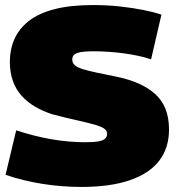

<svg xmlns="http://www.w3.org/2000/svg" viewBox="-20 -730 699 760"><path d="M619 -672 578 -495Q555 -503 527 -509Q499 -515 469 -519Q439 -523 408.5 -525Q378 -527 350 -527Q304 -527 285 -520Q266 -513 266 -494Q266 -481 276 -472Q286 -463 307 -456.5Q328 -450 360.5 -443Q393 -436 438 -427Q488 -417 527 -400Q566 -383 593.5 -358.5Q621 -334 635 -299Q649 -264 649 -217Q649 -144 610 -93.5Q571 -43 493.5 -16.5Q416 10 302 10Q265 10 226 7Q187 4 149 -2Q111 -8 74 -17Q37 -26 2 -38L44 -214Q78 -203 113 -194Q148 -185 182.5 -179Q217 -173 251 -170Q285 -167 316 -167Q351 -167 370 -170.5Q389 -174 396.5 -181.5Q404 -189 404 -200Q404 -214 390 -222.5Q376 -231 348 -238.5Q320 -246 279.5 -255Q239 -264 186 -278Q149 -290 118.5 -308Q88 -326 65.5 -351Q43 -376 31 -409.5Q19 -443 19 -486Q19 -534 37 -575Q55 -616 93.5 -646.5Q132 -677 195 -693.5Q258 -710 348 -710Q403 -710 454 -704.5Q505 -699 547.5 -690.5Q590 -682 619 -672Z"/></svg>

Font: Georama ExtraCondensed Thin Black
Style: Regular
Weight: 900
Version: Version 1.001